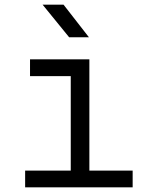

<svg xmlns="http://www.w3.org/2000/svg" viewBox="-20 -805 640 825"><path d="M88 0V-72H284V-478H109V-550H364V-72H550V0ZM277 -645 163 -785H253L362 -645Z"/></svg>

Font: Tiny Light
Style: Regular
Weight: 300
Monospace: yes
Designer: Philipp Nurullin, Konstantin Bulenkov
Foundry: JetBrains
Version: Version 2.251; ttfautohint (v1.8.4.7-5d5b)